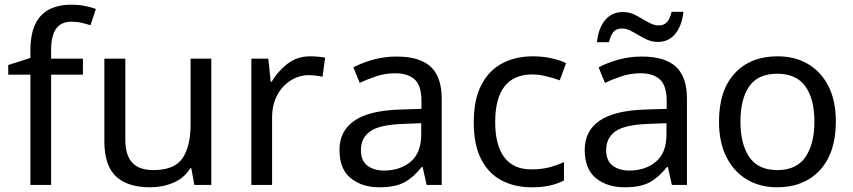

<svg xmlns="http://www.w3.org/2000/svg" viewBox="-20 -785 3622 815"><path d="M332 -468H197V0H109V-468H15V-509L109 -539V-570Q109 -639 129.5 -682Q150 -725 189 -745Q228 -765 283 -765Q315 -765 341.5 -759.5Q368 -754 387 -747L364 -678Q348 -683 327 -688Q306 -693 284 -693Q240 -693 218.5 -663.5Q197 -634 197 -571V-536H332Z M877 -536V0H805L792 -71H788Q762 -29 716 -9.5Q670 10 618 10Q521 10 472 -36.5Q423 -83 423 -185V-536H512V-191Q512 -127 541 -95Q570 -63 631 -63Q720 -63 754.5 -113Q789 -163 789 -257V-536Z M1297 -546Q1312 -546 1329.5 -544.5Q1347 -543 1360 -540L1349 -459Q1336 -462 1320.5 -464Q1305 -466 1291 -466Q1250 -466 1214 -443.5Q1178 -421 1156.5 -380.5Q1135 -340 1135 -286V0H1047V-536H1119L1129 -438H1133Q1159 -482 1200 -514Q1241 -546 1297 -546Z M1663 -545Q1761 -545 1808 -502Q1855 -459 1855 -365V0H1791L1774 -76H1770Q1735 -32 1696.5 -11Q1658 10 1590 10Q1517 10 1469 -28.5Q1421 -67 1421 -149Q1421 -229 1484 -272.5Q1547 -316 1678 -320L1769 -323V-355Q1769 -422 1740 -448Q1711 -474 1658 -474Q1616 -474 1578 -461.5Q1540 -449 1507 -433L1480 -499Q1515 -518 1563 -531.5Q1611 -545 1663 -545ZM1689 -259Q1589 -255 1550.5 -227Q1512 -199 1512 -148Q1512 -103 1539.5 -82Q1567 -61 1610 -61Q1678 -61 1723 -98.5Q1768 -136 1768 -214V-262Z M2236 10Q2165 10 2109.5 -19Q2054 -48 2022.5 -109Q1991 -170 1991 -265Q1991 -364 2024 -426Q2057 -488 2113.5 -517Q2170 -546 2242 -546Q2283 -546 2321 -537.5Q2359 -529 2383 -517L2356 -444Q2332 -453 2300 -461Q2268 -469 2240 -469Q2082 -469 2082 -266Q2082 -169 2120.5 -117.5Q2159 -66 2235 -66Q2279 -66 2312.5 -75Q2346 -84 2374 -97V-19Q2347 -5 2314.5 2.5Q2282 10 2236 10Z M2704 -545Q2802 -545 2849 -502Q2896 -459 2896 -365V0H2832L2815 -76H2811Q2776 -32 2737.5 -11Q2699 10 2631 10Q2558 10 2510 -28.5Q2462 -67 2462 -149Q2462 -229 2525 -272.5Q2588 -316 2719 -320L2810 -323V-355Q2810 -422 2781 -448Q2752 -474 2699 -474Q2657 -474 2619 -461.5Q2581 -449 2548 -433L2521 -499Q2556 -518 2604 -531.5Q2652 -545 2704 -545ZM2730 -259Q2630 -255 2591.5 -227Q2553 -199 2553 -148Q2553 -103 2580.5 -82Q2608 -61 2651 -61Q2719 -61 2764 -98.5Q2809 -136 2809 -214V-262ZM2514 -606Q2520 -665 2548.5 -699.5Q2577 -734 2624 -734Q2654 -734 2680.5 -719.5Q2707 -705 2731 -691Q2755 -677 2776 -677Q2799 -677 2811.5 -691.5Q2824 -706 2831 -735H2881Q2875 -677 2847 -642Q2819 -607 2772 -607Q2744 -607 2717.5 -621Q2691 -635 2666.5 -649.5Q2642 -664 2620 -664Q2596 -664 2584 -649.5Q2572 -635 2565 -606Z M3528 -269Q3528 -136 3460.5 -63Q3393 10 3278 10Q3207 10 3151.5 -22.5Q3096 -55 3064 -117.5Q3032 -180 3032 -269Q3032 -402 3099 -474Q3166 -546 3281 -546Q3354 -546 3409.5 -513.5Q3465 -481 3496.5 -419.5Q3528 -358 3528 -269ZM3123 -269Q3123 -174 3160.5 -118.5Q3198 -63 3280 -63Q3361 -63 3399 -118.5Q3437 -174 3437 -269Q3437 -364 3399 -418Q3361 -472 3279 -472Q3197 -472 3160 -418Q3123 -364 3123 -269Z"/></svg>

Font: Noto Sans Balinese
Style: Regular
Weight: 400
Designer: Aditya Bayu, David Williams
Foundry: David Williams
Version: Version 2.003